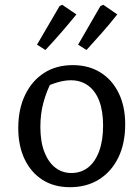

<svg xmlns="http://www.w3.org/2000/svg" viewBox="-20 -770 577 799"><path d="M271 9Q205 9 157 -21.5Q109 -52 82.5 -107.5Q56 -163 56 -237Q56 -316 84.5 -375Q113 -434 163.5 -466.5Q214 -499 283 -499Q349 -499 398 -468.5Q447 -438 474 -382.5Q501 -327 501 -253Q501 -173 472.5 -114.5Q444 -56 392.5 -23.5Q341 9 271 9ZM277 -50Q317 -50 346.5 -73Q376 -96 392.5 -140.5Q409 -185 409 -247Q409 -308 393 -350Q377 -392 346.5 -414Q316 -436 275 -436Q248 -436 216.5 -426.5Q185 -417 145 -397L196 -434Q173 -389 160.5 -342.5Q148 -296 148 -242Q148 -181 164.5 -138Q181 -95 210 -72.5Q239 -50 277 -50ZM134 -584 228 -745 239 -750 298 -710Q267 -672 235 -635Q203 -598 169 -562ZM305 -584 398 -745 410 -750 468 -710Q438 -672 405.5 -635Q373 -598 340 -562Z"/></svg>

Font: Piazzolla Thin Medium
Style: Regular
Weight: 500
Version: Version 2.005